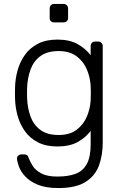

<svg xmlns="http://www.w3.org/2000/svg" viewBox="-20 -730 621 970"><path d="M275 220Q211 220 170.5 203Q130 186 107.5 161.5Q85 137 76 112.5Q67 88 66 73Q65 63 72 56.5Q79 50 88 50H102Q110 50 116 53.5Q122 57 126 71Q132 87 145.5 108.5Q159 130 188.5 146Q218 162 270 162Q325 162 362 148Q399 134 418.5 98.5Q438 63 438 0V-69Q413 -35 372.5 -12.5Q332 10 270 10Q212 10 171.5 -11Q131 -32 106 -67Q81 -102 69 -145Q57 -188 56 -232Q55 -260 56 -288Q57 -332 69 -375Q81 -418 106 -453Q131 -488 171.5 -509Q212 -530 270 -530Q332 -530 372.5 -507Q413 -484 438 -451V-497Q438 -507 444 -513.5Q450 -520 460 -520H476Q486 -520 492.5 -513.5Q499 -507 499 -497V-10Q499 54 480 106Q461 158 412.5 189Q364 220 275 220ZM276 -48Q333 -48 368 -75Q403 -102 419.5 -142.5Q436 -183 438 -224Q439 -239 439 -260Q439 -281 438 -296Q436 -337 419.5 -377.5Q403 -418 368 -445Q333 -472 276 -472Q218 -472 183.5 -446Q149 -420 134 -378Q119 -336 117 -288Q116 -260 117 -232Q119 -184 134 -142Q149 -100 183.5 -74Q218 -48 276 -48ZM253 -617Q243 -617 237 -623Q231 -629 231 -639V-687Q231 -697 237 -703.5Q243 -710 253 -710H301Q311 -710 317.5 -703.5Q324 -697 324 -687V-639Q324 -629 317.5 -623Q311 -617 301 -617Z"/></svg>

Font: Rubik Light
Style: Regular
Weight: 300
Designer: Hubert and Fischer
Foundry: Hubert and Fischer
Version: Version 2.300;gftools[0.9.30]